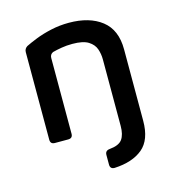

<svg xmlns="http://www.w3.org/2000/svg" viewBox="-103 -597 804 865"><g transform="rotate(-15 299.0 -164.5)"><path d="M95 0Q74 0 74 -21V-429Q74 -445 88 -454Q108 -464 139.5 -476.5Q171 -489 211.5 -498Q252 -507 295 -507Q391 -507 448 -462.5Q505 -418 505 -327V6Q505 95 457.5 134.5Q410 174 326 178Q305 178 305 157V112Q305 92 326 90Q370 86 385.5 64.5Q401 43 401 2V-308Q401 -333 393 -356.5Q385 -380 360.5 -395.5Q336 -411 286 -411Q259 -411 235.5 -407Q212 -403 193 -398Q178 -391 178 -374V-21Q178 0 157 0Z"/></g></svg>

Font: Pitagon Sans Medium
Style: Regular
Weight: 500
Designer: Travis Tran
Foundry: Pitagon
Version: Version 1.001; ttfautohint (v1.8.4.7-5d5b);gftools[0.9.26]